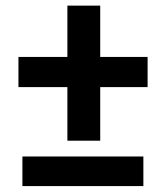

<svg xmlns="http://www.w3.org/2000/svg" viewBox="-20 -645 577 665"><path d="M491.2 -447.8V-343.3H327.1V-157.7H213.4V-343.3H43.9V-447.8H213.4V-625.5H327.1V-447.8ZM476.6 -103V-0.5H57.6V-103Z"/></svg>

Font: Vazirmatn RD UI FD SemiBold
Style: Regular
Weight: 600
Designer: Saber Rastikerdar
Foundry: Saber Rastikerdar
Version: Version 33.003